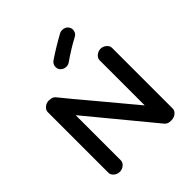

<svg xmlns="http://www.w3.org/2000/svg" viewBox="-212 -916 1071 1071"><g transform="rotate(-45 323.5 -380.0)"><path d="M70 -29V-507Q70 -524 85.5 -536.5Q101 -549 119 -549Q123 -549 126 -548Q149 -548 161 -533Q196 -489 315.5 -347Q435 -205 479 -151V-507Q479 -524 494.5 -536.5Q510 -549 528 -549Q546 -549 561.5 -536.5Q577 -524 577 -507V-29Q577 -12 562 0.5Q547 13 528 13H523Q499 15 484 -2Q466 -25 168 -385V-29Q168 -12 153 0.5Q138 13 119 13Q100 13 85 0.5Q70 -12 70 -29ZM348 -620Q333 -610 315 -613Q297 -616 286 -630Q276 -644 279 -661Q282 -678 296 -688Q353 -727 429 -769Q444 -777 462 -773Q480 -769 489 -754Q498 -740 493.5 -722.5Q489 -705 473 -697Q414 -666 348 -620Z"/></g></svg>

Font: Hoogli
Style: Bold
Weight: 700
Designer: Anand Singh Naorem
Foundry: Brand New Type
Version: Version 1.00 b007